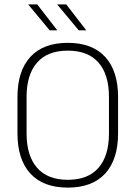

<svg xmlns="http://www.w3.org/2000/svg" viewBox="-20 -844 617 874"><path d="M288.5 10Q177 10 118.2 -54Q59.5 -118 59.5 -237V-402Q59.5 -521 118.2 -585Q177 -649 288.5 -649Q400 -649 458.8 -585Q517.5 -521 517.5 -402V-237Q517.5 -118 458.8 -54Q400 10 288.5 10ZM288.5 -25.5Q381 -25.5 428.5 -80.2Q476 -135 476 -236V-403.5Q476 -504.5 428.5 -559Q381 -613.5 288.5 -613.5Q196.5 -613.5 148.8 -559Q101 -504.5 101 -403.5V-236Q101 -135 148.8 -80.2Q196.5 -25.5 288.5 -25.5ZM149.5 -824 240 -707V-706H206L108.5 -823.5V-824ZM281.5 -824 372 -707V-706H338.5L240.5 -823.5V-824Z"/></svg>

Font: Anek Latin Medium ExtraLight
Style: Regular
Weight: 250
Version: Version 1.003